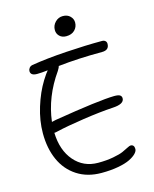

<svg xmlns="http://www.w3.org/2000/svg" viewBox="-141 -1031 935 1168"><g transform="rotate(-15 327.0 -447.5)"><path d="M358.9 -814.9Q332.5 -814.9 316.7 -830.6Q300.8 -846.2 300.8 -869.1Q300.8 -897.5 320.8 -918.2Q340.8 -939 369.1 -939Q397.9 -939 415 -921.9Q432.1 -904.8 432.1 -882.8Q432.1 -854 412.6 -834.5Q393.1 -814.9 358.9 -814.9ZM154.8 -269Q144.5 -266.1 136.2 -266.1Q139.6 -155.3 197.5 -88.1Q255.4 -21 347.2 -21Q400.4 -21 443.1 -29.1Q485.8 -37.1 506.1 -46.4Q526.4 -55.7 542 -63.7Q557.6 -71.8 563 -71.8Q586.9 -71.8 586.9 -43.9Q586.9 -30.3 572.5 -15.4Q558.1 -0.5 531 12.9Q503.9 26.4 456.8 35.2Q409.7 43.9 351.1 43.9Q262.7 43.9 198 2Q133.3 -40 100.6 -113Q67.9 -186 67.9 -280.8Q67.9 -360.8 93.8 -444.3Q119.6 -527.8 159.2 -591.8Q185.5 -633.3 195.8 -644Q154.3 -639.2 127.9 -639.2Q86.9 -639.2 86.9 -668Q86.9 -677.7 93.8 -687Q100.6 -696.3 113.8 -699.2Q207.5 -714.8 333 -722.9Q458.5 -731 560.1 -731Q573.7 -731 581.3 -724.1Q588.9 -717.3 588.9 -706.1Q588.9 -666 543.9 -666Q393.6 -666 267.1 -651.9Q266.1 -643.1 253.9 -624Q157.7 -487.8 139.2 -334Q152.8 -337.4 165 -339.8Q449.7 -386.7 545.9 -388.2Q571.8 -388.2 581.8 -381.6Q591.8 -375 591.8 -361.8Q591.8 -325.7 519 -321.8Q437.5 -316.9 330.6 -301Q223.6 -285.2 154.8 -269Z"/></g></svg>

Font: Shantell Sans Irregular Bouncy
Style: Regular
Weight: 300
Designer: Stephen Nixon, Anya Danilova, Shantell Martin
Foundry: Arrow Type
Version: Version 1.006;[9816181b4]